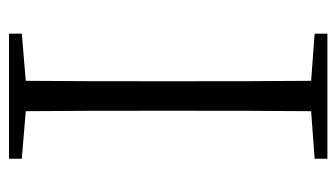

<svg xmlns="http://www.w3.org/2000/svg" viewBox="-184 -580 763 436"><g transform="rotate(90 198.0 -361.5)"><path d="M56 -694 163 -686C164 -588 164 -489 164 -390V-333C164 -234 164 -135 163 -38L56 -29V0H340V-29L232 -38C231 -135 231 -234 231 -333V-390C231 -489 231 -589 232 -686L340 -694V-723H56Z"/></g></svg>

Font: Noto Serif TC ExtraLight
Style: Regular
Weight: 200
Designer: Ryoko NISHIZUKA 西塚涼子 (kana & ideographs); Frank Grießhammer (Latin, Greek & Cyrillic); Wenlong ZHANG 张文龙 (bopomofo); San
Foundry: Adobe
Version: Version 2.001;hotconv 1.1.0;makeotfexe 2.6.0